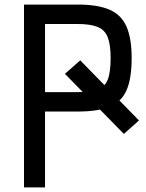

<svg xmlns="http://www.w3.org/2000/svg" viewBox="-20 -820 640 840"><path d="M588 -293 522 -234 264 -497 331 -556ZM85 0V-800H320Q408 -800 459.5 -777.5Q511 -755 533.5 -703.5Q556 -652 556 -566Q556 -476 533.5 -425Q511 -374 459.5 -353Q408 -332 320 -332H113V-417H320Q376 -417 407.5 -428.5Q439 -440 451.5 -472Q464 -504 464 -566Q464 -624 451.5 -656.5Q439 -689 407.5 -702Q376 -715 320 -715H94L177 -798V0Z"/></svg>

Font: Victor Mono SemiBold
Style: Regular
Weight: 600
Monospace: yes
Designer: Rune Bjørnerås
Version: Version 1.561;gftools[0.9.30]